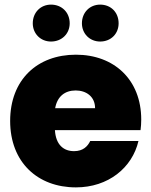

<svg xmlns="http://www.w3.org/2000/svg" viewBox="-20 -805 656 832"><path d="M308 -413C353 -413 392 -387 392 -336H219C228 -387 261 -413 308 -413ZM371 -194C360 -171 340 -150 301 -150C257 -150 222 -176 218 -241H589C591 -256 592 -271 592 -287C592 -460 474 -568 309 -568C141 -568 24 -459 24 -281C24 -102 143 7 309 7C449 7 553 -78 580 -194ZM201 -625C248 -625 282 -659 282 -704C282 -751 248 -785 201 -785C156 -785 122 -751 122 -704C122 -659 156 -625 201 -625ZM414 -625C461 -625 494 -659 494 -704C494 -751 461 -785 414 -785C369 -785 335 -751 335 -704C335 -659 369 -625 414 -625Z"/></svg>

Font: SVN-Poppins ExtraBold
Style: Regular
Weight: 800
Designer: Ninad Kale (Devanagari), Jonny Pinhorn (Latin)
Foundry: Indian Type Foundry
Version: Version 3.002 2017; ttfautohint (v1.8.3)